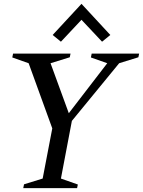

<svg xmlns="http://www.w3.org/2000/svg" viewBox="-20 -979 744 999"><path d="M101 0 105 -20 202 -50 252 -311 129 -650 44 -680 48 -700H347L343 -681L243 -650L338 -390L538 -650L453 -680L457 -700H704L700 -681L600 -650L354 -350L297 -50L385 -19L381 0ZM297 -762 254 -797 404 -959 554 -797 511 -762 404 -876Z"/></svg>

Font: Wittgenstein-Italic Regular
Style: Italic
Weight: 400
Italic angle: -11°
Designer: Jörg Drees
Foundry: Jörg Drees
Version: Version 1.000; ttfautohint (v1.8.4.7-5d5b)